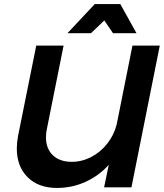

<svg xmlns="http://www.w3.org/2000/svg" viewBox="-20 -925 809 948"><path d="M654 -761H538L495 -824L429 -761H313L448 -905H574ZM63 -192Q63 -220 69 -253L159 -700H294L211 -286Q207 -267 207 -247Q207 -191 241 -158.5Q275 -126 334 -126Q385 -126 431.5 -150.5Q478 -175 510.5 -217Q543 -259 556 -310L634 -700H769L629 0H494L517 -111Q468 -57 402 -27Q336 3 261 3Q170 3 116.5 -50Q63 -103 63 -192Z"/></svg>

Font: TypoPRO Montserrat Alternates
Style: Italic
Weight: 500
Italic angle: -11.3°
Designer: Julieta Ulanovsky
Foundry: Julieta Ulanovsky
Version: Version 6.001